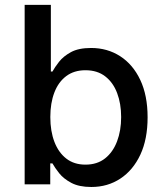

<svg xmlns="http://www.w3.org/2000/svg" viewBox="-20 -747 666 778"><path d="M79.9 0V-727.3H186.1V-457H192.5Q201.7 -474.1 219.1 -496.4Q236.5 -518.8 267.4 -535.7Q298.3 -552.6 349.1 -552.6Q415.1 -552.6 467 -519.2Q518.8 -485.8 548.5 -422.9Q578.1 -360.1 578.1 -271.7Q578.1 -183.2 548.7 -120.2Q519.2 -57.2 467.7 -23.3Q416.2 10.7 350.1 10.7Q300.4 10.7 269 -6Q237.6 -22.7 219.8 -45.1Q202.1 -67.5 192.5 -84.9H183.6V0ZM183.9 -272.7Q183.9 -215.2 200.6 -171.9Q217.3 -128.6 248.9 -104.2Q280.5 -79.9 326.3 -79.9Q373.9 -79.9 405.9 -105.3Q437.9 -130.7 454.4 -174.4Q470.9 -218 470.9 -272.7Q470.9 -326.7 454.7 -369.7Q438.6 -412.6 406.4 -437.5Q374.3 -462.4 326.3 -462.4Q280.2 -462.4 248.4 -438.6Q216.6 -414.8 200.3 -372.2Q183.9 -329.5 183.9 -272.7Z"/></svg>

Font: InterMG Medium
Style: Regular
Weight: 500
Designer: Rasmus Andersson
Foundry: rsms
Version: Version 3.019;December 26, 2023;FontCreator 15.0.0.2955 64-b